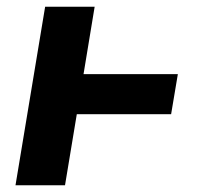

<svg xmlns="http://www.w3.org/2000/svg" viewBox="-20 -550 640 570"><path d="M26 0 114 -530H261L228 -330H508L488 -211H208L173 0Z"/></svg>

Font: Iosevka Slab Heavy Extended
Style: Italic
Weight: 900
Width: 7
Italic angle: -9°
Monospace: yes
Designer: Belleve Invis
Foundry: Belleve Invis
Version: Version 11.1.0; ttfautohint (v1.8.3)